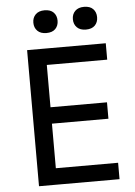

<svg xmlns="http://www.w3.org/2000/svg" viewBox="-61 -980 722 1026"><g transform="rotate(-5 300.0 -467.0)"><path d="M106 0V-730H204V0ZM184 0V-88H538V0ZM184 -327V-415H507V-327ZM184 -642V-730H528V-642ZM217 -812Q186 -812 169 -829Q152 -846 152 -873Q152 -900 169 -917Q186 -934 217 -934Q249 -934 265.5 -917Q282 -900 282 -873Q282 -846 265.5 -829Q249 -812 217 -812ZM429 -812Q398 -812 381 -829Q364 -846 364 -873Q364 -900 381 -917Q398 -934 429 -934Q461 -934 477.5 -917Q494 -900 494 -873Q494 -846 477.5 -829Q461 -812 429 -812Z"/></g></svg>

Font: SVN-Sora Variable
Style: Regular
Weight: 400
Designer: Jonathan Barnbrook, Julián Moncada
Foundry: Barnbrook Fonts
Version: Version 2.000 - Viet hoa boi STYLEno.1 Fonts